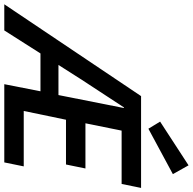

<svg xmlns="http://www.w3.org/2000/svg" viewBox="-56 -900 921 918"><g transform="rotate(90 405.0 -440.5)"><path d="M328 -372C372 -440 414 -504 459 -572H462L400 -259H256ZM-34 0H91L201 -173H382L348 0H722L741 -93H476L518 -295H732L751 -388H535L570 -561H825L844 -654H405ZM561 -689 778 -806 736 -881 527 -745Z"/></g></svg>

Font: Source Sans Pro Semibold
Style: Italic
Weight: 600
Italic angle: -11°
Designer: Paul D. Hunt
Foundry: Adobe Systems Incorporated
Version: Version 3.006;hotconv 1.0.111;makeotfexe 2.5.65597